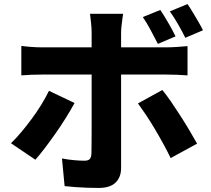

<svg xmlns="http://www.w3.org/2000/svg" viewBox="-20 -863 1040 945"><path d="M769 -814Q788 -786 809.5 -748.5Q831 -711 844 -684L757 -647Q741 -678 722 -714Q703 -750 683 -779ZM903 -843Q916 -824 930 -800.5Q944 -777 957.5 -754Q971 -731 979 -714L892 -677Q877 -708 856.5 -743.5Q836 -779 816 -807ZM586 -795Q585 -788 582.5 -771Q580 -754 578 -735Q576 -716 576 -702Q576 -672 576 -635.5Q576 -599 576 -563Q576 -527 576 -496Q576 -476 576 -440.5Q576 -405 576 -360.5Q576 -316 576 -268.5Q576 -221 576 -176Q576 -131 576 -94.5Q576 -58 576 -36Q576 9 549 35.5Q522 62 466 62Q438 62 409 61Q380 60 352.5 58Q325 56 298 53L285 -83Q317 -77 346.5 -74.5Q376 -72 395 -72Q414 -72 421.5 -80Q429 -88 430 -107Q430 -115 430.5 -143.5Q431 -172 431 -211.5Q431 -251 431 -296Q431 -341 431 -382Q431 -423 431 -453.5Q431 -484 431 -496Q431 -514 431 -551Q431 -588 431 -630Q431 -672 431 -703Q431 -723 428 -752Q425 -781 423 -795ZM85 -637Q107 -634 134 -632Q161 -630 184 -630Q197 -630 233.5 -630Q270 -630 320 -630Q370 -630 428.5 -630Q487 -630 546 -630Q605 -630 656.5 -630Q708 -630 746 -630Q784 -630 800 -630Q822 -630 852.5 -632Q883 -634 903 -636V-492Q879 -494 850.5 -495Q822 -496 801 -496Q785 -496 747.5 -496Q710 -496 658.5 -496Q607 -496 548.5 -496Q490 -496 431.5 -496Q373 -496 322 -496Q271 -496 235 -496Q199 -496 184 -496Q162 -496 134 -495Q106 -494 85 -492ZM347 -356Q329 -323 304.5 -283.5Q280 -244 252.5 -205Q225 -166 199.5 -132.5Q174 -99 154 -77L34 -158Q59 -182 85 -213Q111 -244 136.5 -278.5Q162 -313 183.5 -348Q205 -383 221 -416ZM779 -420Q799 -396 822 -362.5Q845 -329 869 -291.5Q893 -254 914 -218.5Q935 -183 950 -156L820 -85Q804 -118 783.5 -155.5Q763 -193 741 -230Q719 -267 697.5 -299Q676 -331 659 -354Z"/></svg>

Font: Noto Sans SC Thin ExtraBold
Style: Regular
Weight: 800
Version: Version 2.004-H2;hotconv 1.0.118;makeotfexe 2.5.65603